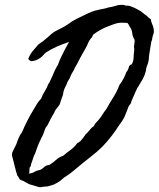

<svg xmlns="http://www.w3.org/2000/svg" viewBox="-20 -745 661 800"><path d="M267.6 -570.3Q241.2 -561.5 217.8 -551.3Q194.3 -541 172.9 -527.3Q166 -522.5 161.1 -516.1Q156.2 -509.8 149.4 -504.9Q129.9 -490.2 108.4 -490.2Q99.6 -495.1 97.7 -500Q105.5 -519.5 116.7 -532.7Q127.9 -545.9 139.6 -559.6Q150.4 -566.4 159.2 -573.2Q168 -580.1 176.8 -587.9Q185.5 -595.7 194.3 -603.5Q203.1 -611.3 212.9 -616.2Q226.6 -623 238.8 -629.4Q251 -635.7 262.7 -643.6Q280.3 -657.2 302.2 -668Q324.2 -678.7 344.7 -688.5Q355.5 -693.4 365.7 -697.3Q376 -701.2 386.7 -703.1Q397.5 -706.1 409.2 -708Q420.9 -710 431.6 -713.9Q447.3 -715.8 461.4 -720.7Q475.6 -725.6 492.2 -724.6Q496.1 -724.6 498 -723.6Q500 -722.7 503.9 -721.7Q516.6 -721.7 522 -719.7Q527.3 -717.8 532.2 -715.8Q542 -711.9 549.8 -707.5Q557.6 -703.1 566.4 -698.2Q571.3 -695.3 574.2 -692.4Q577.1 -689.5 581.1 -686.5Q588.9 -681.6 591.3 -679.2Q593.8 -676.8 596.7 -673.8Q601.6 -668.9 606 -666.5Q610.4 -664.1 609.4 -657.2Q613.3 -646.5 617.2 -636.2Q621.1 -626 621.1 -614.3Q621.1 -609.4 619.6 -604.5Q618.2 -599.6 616.2 -594.7Q614.3 -587.9 613.8 -582Q613.3 -576.2 610.4 -571.3Q608.4 -557.6 606 -544.4Q603.5 -531.2 601.6 -516.6Q600.6 -511.7 600.6 -505.9Q600.6 -500 599.6 -495.1Q597.7 -482.4 592.8 -471.2Q587.9 -460 587.9 -449.2Q582 -428.7 575.2 -416.5Q568.4 -404.3 560.5 -391.6Q550.8 -377.9 543.9 -360.8Q537.1 -343.8 529.3 -327.1Q527.3 -324.2 526.9 -320.3Q526.4 -316.4 524.4 -313.5Q515.6 -302.7 514.6 -298.8Q513.7 -294.9 511.7 -290Q508.8 -283.2 505.4 -274.9Q502 -266.6 499 -258.8Q497.1 -255.9 493.2 -248Q490.2 -242.2 485.8 -236.3Q481.4 -230.5 476.6 -223.6Q460.9 -199.2 444.3 -177.7Q427.7 -156.2 408.2 -135.7Q383.8 -111.3 356.9 -90.8Q330.1 -70.3 303.7 -47.9Q293.9 -40 284.2 -31.7Q274.4 -23.4 262.7 -15.6Q257.8 -11.7 252.4 -8.8Q247.1 -5.9 242.2 -1Q226.6 13.7 203.1 24.4Q191.4 27.3 188.5 28.8Q185.5 30.3 183.6 30.3Q177.7 32.2 171.9 32.2Q166 32.2 160.2 33.2Q157.2 33.2 154.3 34.2Q151.4 35.2 147.5 35.2Q139.6 34.2 131.3 31.2Q123 28.3 115.2 26.4Q111.3 25.4 108.4 24.4Q105.5 23.4 101.6 22.5Q94.7 18.6 88.9 15.6Q83 12.7 77.1 8.8Q62.5 4.9 59.6 -2Q56.6 -8.8 51.8 -14.6Q45.9 -33.2 42.5 -47.9Q39.1 -62.5 34.2 -81.1Q32.2 -87.9 30.8 -93.3Q29.3 -98.6 30.3 -105.5Q31.2 -110.4 34.2 -116.2Q37.1 -122.1 40 -127.9Q47.9 -141.6 52.2 -155.8Q56.6 -169.9 64.5 -183.6Q66.4 -185.5 67.9 -188.5Q69.3 -191.4 71.3 -193.4Q74.2 -199.2 76.7 -205.1Q79.1 -210.9 81.1 -215.8Q88.9 -232.4 97.2 -248.5Q105.5 -264.6 115.2 -280.3Q126 -298.8 133.3 -311Q140.6 -323.2 151.4 -334Q157.2 -350.6 166 -363.8Q174.8 -377 180.7 -393.6Q186.5 -401.4 190.9 -412.1Q195.3 -422.9 200.2 -432.6Q208 -452.1 215.8 -465.8Q217.8 -468.8 219.7 -471.7Q221.7 -474.6 222.7 -478.5Q225.6 -487.3 229.5 -496.1Q233.4 -504.9 237.3 -512.7Q245.1 -529.3 252.4 -542.5Q259.8 -555.7 267.6 -570.3ZM482.4 -650.4Q468.8 -649.4 456.5 -645Q444.3 -640.6 431.6 -635.7Q422.9 -632.8 415 -628.9Q407.2 -625 399.4 -621.1Q390.6 -616.2 383.3 -611.3Q376 -606.4 368.2 -600.6Q367.2 -597.7 365.7 -595.2Q364.3 -592.8 363.3 -589.8Q352.5 -579.1 347.2 -565.9Q341.8 -552.7 335 -541Q327.1 -528.3 320.8 -516.1Q314.5 -503.9 307.6 -491.2Q302.7 -480.5 297.4 -472.2Q292 -463.9 288.1 -454.1Q275.4 -433.6 271.5 -421.9Q268.6 -415 264.2 -408.7Q259.8 -402.3 257.8 -394.5Q254.9 -387.7 251.5 -381.3Q248 -375 246.1 -368.2Q244.1 -363.3 243.7 -357.4Q243.2 -351.6 241.2 -346.7Q238.3 -337.9 234.9 -329.1Q231.4 -320.3 228.5 -309.6Q223.6 -301.8 218.3 -295.9Q212.9 -290 209 -283.2Q205.1 -272.5 201.7 -268.1Q198.2 -263.7 196.3 -258.8Q191.4 -251 187.5 -242.2Q183.6 -233.4 178.7 -224.6Q176.8 -221.7 174.3 -218.8Q171.9 -215.8 169.9 -211.9Q167 -206.1 165 -199.7Q163.1 -193.4 160.2 -185.5Q157.2 -178.7 153.8 -172.9Q150.4 -167 148.4 -161.1Q144.5 -154.3 141.6 -147.5Q138.7 -140.6 136.7 -134.8Q133.8 -127.9 131.8 -121.1Q129.9 -114.3 127 -107.4Q121.1 -95.7 119.1 -89.4Q117.2 -83 115.2 -77.1Q113.3 -71.3 110.8 -64.9Q108.4 -58.6 108.4 -52.7Q104.5 -49.8 103.5 -45.9Q102.5 -42 102.5 -37.6Q102.5 -33.2 102.5 -28.8Q102.5 -24.4 99.6 -21.5Q115.2 -23.4 124.5 -29.3Q133.8 -35.2 147.5 -37.1Q157.2 -42 164.6 -49.3Q171.9 -56.6 185.5 -57.6Q201.2 -67.4 213.4 -78.6Q225.6 -89.8 244.1 -96.7Q258.8 -109.4 274.4 -120.6Q290 -131.8 301.8 -148.4Q306.6 -150.4 315.4 -157.2Q321.3 -164.1 326.7 -170.9Q332 -177.7 336.9 -185.5Q346.7 -193.4 353.5 -203.1Q360.4 -212.9 371.1 -219.7Q375 -229.5 381.8 -235.8Q388.7 -242.2 394.5 -250Q402.3 -259.8 408.7 -270.5Q415 -281.2 422.9 -290Q436.5 -315.4 451.7 -338.9Q466.8 -362.3 477.5 -390.6Q487.3 -403.3 494.6 -417.5Q502 -431.6 506.8 -445.3Q513.7 -452.1 516.1 -463.4Q518.6 -474.6 528.3 -476.6Q536.1 -488.3 536.6 -503.9Q537.1 -519.5 539.1 -534.2Q540 -539.1 539.1 -543Q538.1 -546.9 538.1 -550.8Q539.1 -558.6 540.5 -566.9Q542 -575.2 540 -581.1Q535.2 -588.9 534.7 -591.3Q534.2 -593.8 533.2 -595.7Q531.2 -601.6 531.2 -606.4Q529.3 -614.3 528.8 -617.7Q528.3 -621.1 525.4 -626Q520.5 -632.8 518.1 -638.7Q515.6 -644.5 510.7 -649.4Q502.9 -650.4 496.6 -650.4Q490.2 -650.4 482.4 -650.4Z"/></svg>

Font: Seaweed Script
Style: Regular
Weight: 400
Designer: Squid
Foundry: Font Diner, Inc DBA Neapolitan
Version: Version 1.000